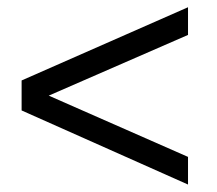

<svg xmlns="http://www.w3.org/2000/svg" viewBox="-20 -615 593 525"><path d="M39.1 -313V-395L494.1 -595.2V-519.5L113.3 -353.5L494.1 -186V-110.4Z"/></svg>

Font: Arian AMU Serif
Style: Bold
Weight: 700
Designer: Ruben Hakobyan (Tarumian)
Foundry: Ruben Hakobyan (Tarumian)
Version: Version 1.002